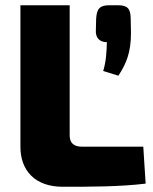

<svg xmlns="http://www.w3.org/2000/svg" viewBox="-20 -710 586 733"><path d="M246 -690H58V-149C58 -59 114 3 219 3C326 3 438 3 536 -9L527 -150H293C261 -150 246 -165 246 -193ZM430 -690H398C361 -690 349 -677 347 -637L346 -595C344 -566 360 -549 388 -549C387 -511 385 -475 374 -439L432 -421C462 -467 480 -509 480 -584L479 -637C479 -677 467 -690 430 -690Z"/></svg>

Font: Exo 2 Extra Bold
Style: Regular
Weight: 800
Designer: Natanael Gama
Version: Version 1.001;PS 001.001;hotconv 1.0.88;makeotf.lib2.5.64775